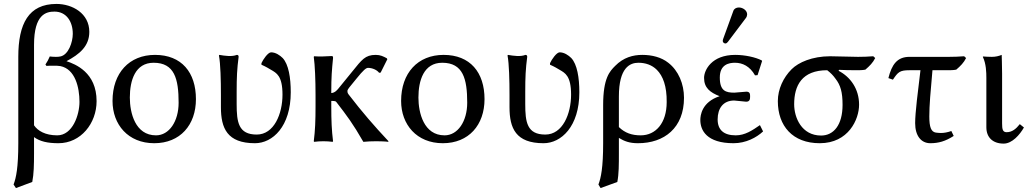

<svg xmlns="http://www.w3.org/2000/svg" viewBox="-20 -718 5232 976"><path d="M153 -21C183 1 222 10 277 10C391 10 471 -91 471 -204C471 -350 363 -392 318 -407C384 -442 434 -483 434 -556C434 -650 348 -698 267 -698C125 -698 73 -597 73 -429V10C73 134 62 186 49 220L61 238L144 207C152 167 153 120 153 61ZM287 -382C362 -367 384 -274 384 -200C384 -134 349 -30 271 -30C210 -30 172 -53 153 -81V-490C153 -646 215 -659 257 -659C317 -659 350 -609 350 -546C350 -504 328 -439 287 -431C279 -429 271 -429 263 -429C251 -429 240 -430 233 -431C226 -415 221 -405 211 -390L216 -383C225 -384 238 -384 252 -384C264 -384 276 -384 287 -382Z M552 -205C552 -85 631 10 764 10C896 10 976 -83 976 -214C976 -350 903 -439 768 -439C637 -439 552 -347 552 -205ZM761 -399C867 -399 888 -317 888 -196C888 -101 840 -30 773 -30C667 -30 640 -145 640 -222C640 -309 667 -399 761 -399Z M1183 -251C1183 -326 1185 -368 1193 -429C1193 -436 1190 -439 1184 -439C1159 -429 1124 -434 1095 -439L1093 -436C1101 -393 1103 -310 1103 -235V-173C1103 -66 1135 10 1276 10C1366 10 1458 -75 1458 -249C1458 -323 1447 -391 1417 -423C1403 -437 1381 -452 1358 -452C1342 -452 1317 -415 1309 -397C1309 -397 1309 -389 1309 -389C1334 -378 1346 -370 1358 -363C1385 -347 1416 -333 1416 -237C1416 -139 1373 -34 1285 -34C1192 -34 1183 -97 1183 -189Z M1584 -235V-180C1584 -105 1582 -54 1575 0L1577 3C1589 1 1612 0 1624 0C1636 0 1659 1 1671 3L1673 0C1666 -57 1664 -104 1664 -180V-205C1686 -205 1686 -203 1690 -199C1744 -129 1773 -91 1827 3C1842 1 1876 0 1893 0C1910 0 1944 1 1953 3L1955 0C1881 -79 1822 -147 1752 -238C1746 -246 1746 -251 1746 -256C1746 -261 1753 -270 1756 -274L1791 -317C1828 -363 1841 -373 1851 -373C1873 -373 1897 -362 1907 -348L1915 -349L1949 -417L1946 -422C1929 -431 1914 -439 1890 -439C1836 -439 1819 -414 1772 -356C1772 -356 1728 -302 1706 -275C1695 -261 1683 -246 1664 -245V-251C1664 -326 1667 -362 1673 -423C1673 -432 1672 -433 1664 -433C1641 -431 1598 -430 1577 -432L1575 -429C1581 -386 1584 -310 1584 -235Z M2019 -205C2019 -85 2098 10 2231 10C2363 10 2443 -83 2443 -214C2443 -350 2370 -439 2235 -439C2104 -439 2019 -347 2019 -205ZM2228 -399C2334 -399 2355 -317 2355 -196C2355 -101 2307 -30 2240 -30C2134 -30 2107 -145 2107 -222C2107 -309 2134 -399 2228 -399Z M2650 -251C2650 -326 2652 -368 2660 -429C2660 -436 2657 -439 2651 -439C2626 -429 2591 -434 2562 -439L2560 -436C2568 -393 2570 -310 2570 -235V-173C2570 -66 2602 10 2743 10C2833 10 2925 -75 2925 -249C2925 -323 2914 -391 2884 -423C2870 -437 2848 -452 2825 -452C2809 -452 2784 -415 2776 -397C2776 -397 2776 -389 2776 -389C2801 -378 2813 -370 2825 -363C2852 -347 2883 -333 2883 -237C2883 -139 2840 -34 2752 -34C2659 -34 2650 -97 2650 -189Z M3118 207C3126 167 3126 119 3126 61V-17C3154 0 3180 10 3223 10C3357 10 3457 -68 3457 -221C3457 -291 3429 -359 3377 -399C3342 -427 3294 -439 3245 -439C3198 -439 3149 -426 3107 -383C3080 -356 3046 -322 3046 -184V10C3046 134 3035 186 3022 220L3033 238ZM3369 -199C3369 -92 3313 -30 3237 -30C3192 -30 3157 -42 3126 -72V-228C3126 -374 3182 -399 3225 -399C3261 -399 3294 -388 3319 -363C3350 -332 3370 -280 3369 -199Z M3716 -399C3755 -399 3792 -381 3818 -335L3831 -336L3854 -408L3852 -411C3821 -427 3767 -439 3717 -439C3598 -439 3559 -362 3559 -322C3559 -272 3589 -248 3638 -229C3547 -199 3540 -131 3540 -108C3540 -56 3572 10 3709 10C3772 10 3826 -19 3859 -50L3843 -82C3804 -55 3767 -30 3720 -30C3660 -30 3628 -57 3628 -111C3628 -167 3656 -207 3712 -207C3721 -207 3765 -201 3773 -201C3792 -201 3793 -215 3793 -227C3793 -239 3793 -252 3774 -252C3769 -252 3714 -247 3713 -247C3670 -247 3639 -255 3639 -324C3639 -390 3685 -399 3716 -399ZM3736 -680C3723 -680 3712 -674 3708 -663L3656 -520C3655 -517 3654 -513 3654 -510C3654 -503 3660 -497 3668 -497C3672 -497 3677 -501 3680 -505L3772 -627C3776 -632 3778 -640 3778 -645C3778 -665 3756 -680 3736 -680Z M4379 -364C4401 -383 4417 -399 4429 -423L4419 -432C4393 -430 4367 -429 4342 -429C4295 -429 4247 -432 4200 -432C4109 -432 4039 -401 4004 -366C3962 -324 3934 -265 3934 -204C3934 -78 4009 10 4147 10C4293 10 4347 -111 4347 -186C4347 -266 4303 -327 4243 -358L4245 -363C4256 -362 4307 -361 4332 -361C4348 -361 4364 -361 4379 -364ZM4154 -29C4055 -29 4017 -120 4017 -188C4017 -283 4056 -361 4185 -361C4203 -347 4215 -335 4227 -318C4253 -285 4263 -249 4263 -185C4263 -83 4218 -29 4154 -29Z M4720 -361H4794C4810 -361 4826 -361 4841 -364C4863 -383 4879 -399 4891 -423L4881 -432C4855 -430 4829 -429 4804 -429H4603C4540 -429 4513 -389 4496 -321L4519 -313C4545 -352 4554 -361 4603 -361H4659C4646 -253 4632 -146 4632 -92C4632 -27 4663 10 4709 10C4751 10 4786 0 4828 -27L4816 -52C4796 -45 4779 -42 4763 -42C4754 -42 4746 -43 4737 -44C4713 -48 4704 -72 4704 -126C4704 -181 4710 -251 4720 -361Z M4994 -322V-71C4994 -20 5026 12 5082 12C5125 12 5164 -33 5185 -70L5164 -87C5145 -63 5125 -46 5097 -46C5077 -46 5074 -61 5074 -91V-343C5074 -375 5072 -439 5072 -439C5057 -433 5041 -429 5022 -429C5010 -429 4984 -430 4978 -431L4976 -429C4993 -394 4994 -350 4994 -322Z"/></svg>

Font: Libertinus Sans
Style: Regular
Weight: 400
Designer: Philipp H. Poll, Khaled Hosny
Foundry: Caleb Maclennan
Version: Version 7.050;RELEASE